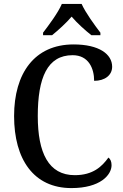

<svg xmlns="http://www.w3.org/2000/svg" viewBox="-20 -951 626 981"><path d="M200 -784V-771H246C278 -797 318 -833 346 -866C374 -833 415 -796 447 -771H493V-784C464 -822 417 -886 397 -931H296C277 -886 229 -822 200 -784ZM345 10C492 10 550 -57 550 -107C550 -125 544 -139 534 -146C501 -100 455 -56 362 -56C228 -56 173 -170 173 -358C173 -554 222 -669 351 -669C433 -669 461 -601 461 -538C516 -538 553 -567 553 -610C553 -674 487 -724 356 -724C156 -724 52 -576 52 -358C52 -137 152 10 345 10Z"/></svg>

Font: Noto Serif SemiCondensed Medium
Style: Regular
Weight: 500
Width: 4
Designer: Monotype Design Team
Foundry: Monotype Imaging Inc.
Version: Version 2.014